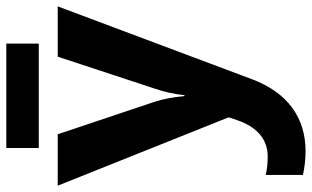

<svg xmlns="http://www.w3.org/2000/svg" viewBox="-210 -539 989 609"><g transform="rotate(-90 284.5 -234.5)"><path d="M119.6 -606H450.7V-709H119.6ZM216.8 -3.9 208 22.9C186 87.9 145.5 120.1 92.8 120.1C71.8 120.1 52.2 118.2 34.2 113.8V231.9C59.1 237.3 84 240.2 109.9 240.2C214.8 240.2 295.4 183.6 337.9 69.8L568.8 -545.9H409.2L308.1 -238.8C297.9 -209 290.5 -177.7 287.1 -144H284.2C280.8 -180.7 274.9 -211.9 266.1 -238.8L163.1 -545.9H0Z"/></g></svg>

Font: Noto Reveo Sans
Style: Bold
Weight: 700
Designer: Monotype Design team
Foundry: Monotype Imaging Inc.
Version: Version 1.04